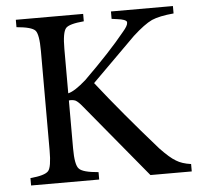

<svg xmlns="http://www.w3.org/2000/svg" viewBox="-49 -700 775 750"><g transform="rotate(-5 339.0 -325.0)"><path d="M673 0H511L272 -289Q256 -309 245 -315Q233 -320 219 -318V-130Q219 -65 234 -50Q248 -34 310 -29V0H43V-29Q100 -34 114 -50Q127 -65 127 -130V-520Q127 -586 113 -601Q99 -616 40 -621V-650H304V-621Q246 -616 233 -601Q219 -585 219 -520V-346Q245 -352 290 -392Q394 -494 453 -567Q472 -589 472 -600Q472 -602 472 -604Q468 -614 435 -618L413 -621V-650H656V-621Q600 -616 570 -603Q540 -589 494 -547L323 -377Q421 -252 554 -101Q592 -61 615 -48Q637 -34 673 -29Z"/></g></svg>

Font: Shafarik
Style: Regular
Weight: 400
Version: Version 1.001; ttfautohint (v1.8.4.7-5d5b)